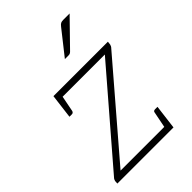

<svg xmlns="http://www.w3.org/2000/svg" viewBox="-213 -802 890 890"><g transform="rotate(-45 232.0 -357.0)"><path d="M15 0 16 -16Q17 -20 19 -24Q21 -28 25 -32L397 -464H88L92 -496H449L447 -479Q446 -475 444 -471Q442 -467 438 -463L68 -32H387L383 0ZM122 -473 105 -386Q104 -382 101 -379Q98 -376 93 -376H77L88 -464ZM353 -24 370 -110Q370 -114 373 -117Q376 -120 382 -120H398L387 -32ZM375 -714H416L293 -588Q289 -584 285 -582Q281 -580 275 -580H251L345 -699Q352 -708 358 -711Q364 -714 375 -714Z"/></g></svg>

Font: Aleo ExtraLight
Style: Italic
Weight: 250
Italic angle: -7°
Designer: Alessio Laiso
Foundry: Alessio Laiso
Version: Version 2.001;gftools[0.9.29]